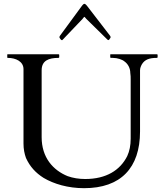

<svg xmlns="http://www.w3.org/2000/svg" viewBox="-20 -972 856 1005"><path d="M713 -284V-604C713 -616 718 -627 723 -636C738 -660 761 -669 801 -669C802 -669 803 -670 804 -670C805 -672 805 -672 805 -673V-685C805 -687 803 -688 801 -688H561C558 -689 557 -688 557 -685V-673C557 -670 558 -669 561 -669H571C595 -669 621 -660 632 -650C649 -638 662 -616 662 -590C664 -579 664 -567 664 -556V-246C664 -211 658 -181 646 -155C609 -81 536 -35 426 -35C393 -35 362 -40 334 -50C258 -81 198 -147 198 -254V-604C198 -655 235 -669 286 -669C287 -669 288 -670 289 -670C290 -672 290 -672 290 -673V-685C290 -687 288 -688 286 -688H21C19 -689 18 -688 18 -685V-673C17 -670 18 -669 21 -669C63 -669 103 -650 103 -610V-220C103 -192 108 -167 116 -145C137 -99 167 -67 208 -41C262 -9 336 13 420 13C612 13 713 -93 713 -284ZM558 -774C558 -776 559 -777 559 -778C559 -779 558 -782 556 -785L435 -942C433 -945 426 -952 422 -952C417 -952 413 -946 410 -943L294 -785C292 -782 291 -779 291 -778C291 -777 292 -775 292 -774L296 -768C296 -767 301 -762 303 -762H306C306 -763 307 -763 308 -764L412 -873C412 -873 420 -884 422 -884C423 -884 431 -874 432 -873L543 -764C544 -763 546 -762 547 -762C552 -762 555 -771 558 -774Z"/></svg>

Font: fbb
Style: Regular
Weight: 400
Designer: David J. Perry, Michael Sharpe
Version: Version 1.045